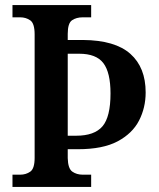

<svg xmlns="http://www.w3.org/2000/svg" viewBox="-20 -734 623 754"><path d="M29 0V-48H59Q82 -48 99 -60Q116 -72 116 -114V-599Q116 -642 99 -654Q82 -666 59 -666H29V-714H338V-666H305Q280 -666 263 -654.5Q246 -643 246 -601V-577H306Q432 -576 492 -522.5Q552 -469 552 -371Q552 -311 526 -260.5Q500 -210 442 -179Q384 -148 286 -148H246V-113Q247 -72 264 -60Q281 -48 305 -48H338V0ZM279 -201Q351 -201 382.5 -238Q414 -275 414 -367Q414 -449 386 -486Q358 -523 291 -523H246V-201Z"/></svg>

Font: Noto Serif SemiCondensed SemiBold
Style: Regular
Weight: 600
Width: 4
Designer: Monotype Design Team
Foundry: Monotype Imaging Inc.
Version: Version 2.013; ttfautohint (v1.8.4.7-5d5b)